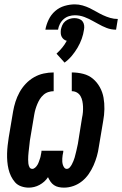

<svg xmlns="http://www.w3.org/2000/svg" viewBox="-20 -852 560 880"><path d="M273 8Q261 8 249 5.5Q237 3 227.5 -3.5Q218 -10 211.5 -19.5Q205 -29 200 -40Q193 -29 183 -20Q173 -11 161 -4.5Q149 2 136.5 5Q124 8 112 8Q94 8 77 2Q60 -4 49 -16.5Q38 -29 30.5 -44.5Q23 -60 19 -77Q15 -94 13.5 -112Q12 -130 12.5 -148.5Q13 -167 15 -185Q17 -203 20 -222L40 -341Q44 -364 51 -386Q58 -408 69.5 -429Q81 -450 98 -468Q115 -486 136 -498Q157 -510 180 -515Q203 -520 226 -520V-434Q214 -434 201.5 -430Q189 -426 179 -417Q169 -408 162.5 -397.5Q156 -387 151 -375Q146 -363 142.5 -351Q139 -339 137 -327L117 -208Q116 -199 115 -190Q114 -181 113 -172.5Q112 -164 111 -155Q110 -146 109.5 -137.5Q109 -129 109 -120Q109 -111 110 -102.5Q111 -94 115 -86Q119 -78 128 -78Q135 -78 141.5 -84Q148 -90 152 -97Q156 -104 158.5 -111.5Q161 -119 163.5 -126Q166 -133 167 -140.5Q168 -148 170 -156V-161H270V-156Q268 -148 267 -140.5Q266 -133 265.5 -125.5Q265 -118 265.5 -111Q266 -104 268 -97Q270 -90 274.5 -84Q279 -78 286 -78Q294 -78 300 -85Q306 -92 309.5 -99Q313 -106 316.5 -114Q320 -122 322 -129.5Q324 -137 326 -145Q328 -153 330 -161Q332 -169 333.5 -177Q335 -185 337 -193L356 -312Q359 -325 360 -338Q361 -351 360.5 -363.5Q360 -376 357.5 -388.5Q355 -401 349 -411.5Q343 -422 332.5 -428Q322 -434 309 -434V-520Q336 -520 361.5 -513.5Q387 -507 406 -491Q425 -475 437.5 -452.5Q450 -430 454.5 -404.5Q459 -379 458.5 -352Q458 -325 453 -298L433 -179Q430 -157 424 -136Q418 -115 409 -94.5Q400 -74 387 -55Q374 -36 356 -21.5Q338 -7 316.5 0.5Q295 8 273 8ZM246 -716H188Q192 -739 203 -762Q214 -785 233 -801.5Q252 -818 276 -825Q300 -832 323 -832Q341 -832 358.5 -827Q376 -822 391.5 -814.5Q407 -807 421.5 -798.5Q436 -790 452 -782.5Q468 -775 485 -770Q502 -765 520 -765L512 -716Q489 -716 468.5 -724Q448 -732 429 -743L407 -755Q388 -766 367 -774Q346 -782 323 -782Q310 -782 296.5 -778Q283 -774 272 -764.5Q261 -755 254.5 -742Q248 -729 246 -716ZM276 -565 239 -606Q253 -619 265 -633.5Q277 -648 286 -665Q278 -667 272 -672Q266 -677 262.5 -684Q259 -691 258.5 -699Q258 -707 259 -716Q261 -726 265.5 -736.5Q270 -747 279 -754.5Q288 -762 299 -765.5Q310 -769 321 -769Q332 -769 342 -765.5Q352 -762 358 -754.5Q364 -747 365.5 -736.5Q367 -726 365 -716Q362 -695 354.5 -674Q347 -653 335.5 -633.5Q324 -614 309.5 -596.5Q295 -579 276 -565Z"/></svg>

Font: Iosevka Curly Semibold
Style: Italic
Weight: 600
Italic angle: -9°
Monospace: yes
Designer: Belleve Invis
Foundry: Belleve Invis
Version: Version 22.1.2; ttfautohint (v1.8.4)